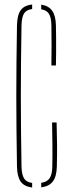

<svg xmlns="http://www.w3.org/2000/svg" viewBox="-20 -823 314 848"><path d="M122 5Q87 1 71.5 -20.8Q56 -42.5 55 -87Q53.5 -173.5 52.8 -250Q52 -326.5 52 -399.5Q52 -472.5 52.8 -548.8Q53.5 -625 55 -711Q56 -756.5 71.5 -778Q87 -799.5 122 -803V-783Q96.5 -780 86.2 -763.5Q76 -747 75 -711Q73.5 -625 72.8 -548.8Q72 -472.5 72 -399.5Q72 -326.5 72.8 -250Q73.5 -173.5 75 -87Q76 -52 86.2 -35.2Q96.5 -18.5 122 -15ZM207 -534Q208.5 -622.5 207 -711Q206.5 -745 196.5 -761.5Q186.5 -778 162 -782V-802.5Q195 -797.5 210.5 -775.5Q226 -753.5 227 -711Q227.5 -690.5 227.8 -656.5Q228 -622.5 227.8 -588.5Q227.5 -554.5 227 -534ZM162 4.5V-15.5Q188.5 -19.5 199.5 -36.2Q210.5 -53 211 -87Q212 -136 211.5 -184.8Q211 -233.5 210 -282H230Q231.5 -229.5 232 -184.5Q232.5 -139.5 231 -87Q230 -44 213.8 -22Q197.5 0 162 4.5Z"/></svg>

Font: Big Shoulders Stencil Display Thin
Style: Regular
Weight: 100
Designer: Patric King
Foundry: XO Type Co
Version: Version 1.000